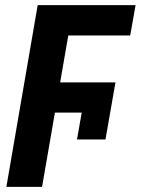

<svg xmlns="http://www.w3.org/2000/svg" viewBox="-20 -731 550 751"><path d="M431.6 -408.7 392.6 -185.5H281.2L320.3 -408.7ZM267.6 -710.9 144.5 0H4.9L127.4 -710.9ZM431.6 -408.7 410.6 -290.5H158.7L179.7 -408.7ZM510.3 -710.9 489.3 -592.3H211.4L231.9 -710.9Z"/></svg>

Font: Roboto Condensed
Style: Bold Italic
Weight: 700
Italic angle: -12°
Designer: Christian Robertson
Foundry: Google
Version: Version 3.0